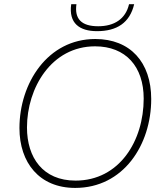

<svg xmlns="http://www.w3.org/2000/svg" viewBox="-20 -891 788 918"><path d="M339.5 7.5C569.5 7.5 703 -197.5 703 -417.5C703 -593.5 602.5 -704.5 435.5 -704.5C207.5 -704.5 73 -493 73 -278.5C73 -113.5 168 7.5 339.5 7.5ZM109 -281.5C109 -471 226 -669.5 434.5 -669.5C581.5 -669.5 667 -572.5 667 -419.5C667 -218.5 551.5 -27.5 341 -27.5C185 -27.5 109 -137.5 109 -281.5ZM320.5 -871C307.5 -779.5 360.5 -742 444 -742C538 -742 600.5 -781.5 621.5 -871H597C580.5 -799.5 525.5 -765.5 449.5 -765.5C368.5 -765.5 335.5 -801.5 345.5 -871Z"/></svg>

Font: HK Grotesk ExtraLight
Style: Italic
Weight: 200
Italic angle: -16°
Designer: Alfredo Marco Pradil
Foundry: Hanken Design Co.
Version: Version 3.001;FEAKit 1.0